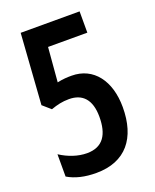

<svg xmlns="http://www.w3.org/2000/svg" viewBox="-136 -793 712 882"><g transform="rotate(-20 220.0 -352.0)"><path d="M181 10C326 10 398 -83 398 -233C398 -362 333 -449 226 -449C205 -449 183 -448 156 -442L170 -610H362V-714H74L50 -369L89 -335C120 -346 145 -352 178 -352C243 -352 282 -313 282 -228C282 -143 251 -90 172 -90C128 -90 82 -106 42 -132V-23C79 -1 125 10 181 10Z"/></g></svg>

Font: Noto Sans Devanagari ExtraCondensed SemiBold
Style: Regular
Weight: 600
Width: 2
Designer: Jelle Bosma - Monotype Design Team
Foundry: Monotype Imaging Inc.
Version: Version 2.004